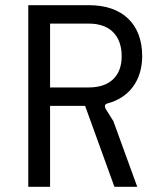

<svg xmlns="http://www.w3.org/2000/svg" viewBox="-20 -720 603 740"><path d="M89 0H173V-312H308L421 0H509L417 -253L387 -301C382 -311 384 -318 393 -321C478 -343 528 -410 528 -504C528 -627 452 -700 324 -700H89ZM323 -383H173V-629H323C402 -629 449 -584 449 -503C449 -426 402 -383 323 -383Z"/></svg>

Font: Finlandica
Style: Regular
Weight: 400
Designer: Niklas Ekholm, Juho Hiilivirta, Jaakko Suomalainen
Foundry: Helsinki Type Studio
Version: Version 2.000;Glyphs 3.2 (3202)